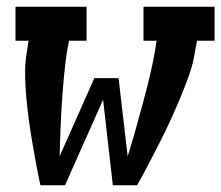

<svg xmlns="http://www.w3.org/2000/svg" viewBox="-20 -550 657 570"><path d="M100 0Q93 -32 87 -64.5Q81 -97 75.5 -129.5Q70 -162 65.5 -195Q61 -228 58 -261.5Q55 -295 54.5 -329Q54 -363 60 -398L65 -429H26V-530H237V-429H185L179 -398Q173 -358 169.5 -319Q166 -280 163.5 -241Q161 -202 159.5 -163Q158 -124 157 -86L260 -318H332L359 -86Q371 -124 382 -163Q393 -202 403.5 -241Q414 -280 423.5 -319Q433 -358 440 -398L445 -429H406V-530H617V-429H565L559 -398Q554 -363 542 -329Q530 -295 516 -261.5Q502 -228 487 -195Q472 -162 455.5 -129.5Q439 -97 422 -64.5Q405 -32 387 0H315L286 -254L173 0Z"/></svg>

Font: Iosevka Curly Slab ExObl
Style: Bold
Weight: 700
Width: 7
Italic angle: -9°
Monospace: yes
Designer: Belleve Invis
Foundry: Belleve Invis
Version: Version 11.0.0; ttfautohint (v1.8.3)